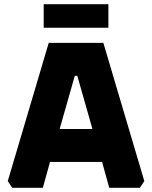

<svg xmlns="http://www.w3.org/2000/svg" viewBox="-20 -894 724 914"><path d="M17 -32 212 -690H472L667 -32L646 0H500L466 -123H218L184 0H38ZM264 -280H420L348 -533H336ZM188 -762V-874H496V-762Z"/></svg>

Font: Oxanium ExtraBold
Style: Regular
Weight: 800
Designer: Severin Meyer
Version: Version 2.000